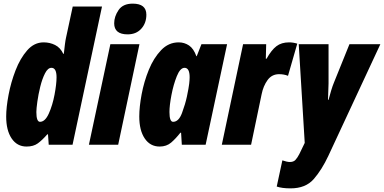

<svg xmlns="http://www.w3.org/2000/svg" viewBox="-20 -796 2112 1056"><path d="M200 -126Q180 -126 180 -180Q180 -198 185.5 -237.5Q191 -277 201.5 -319.5Q212 -362 227.5 -392.5Q243 -423 263 -423Q291 -423 291 -371Q291 -334 280 -275.5Q269 -217 248.5 -171.5Q228 -126 200 -126ZM126 10Q164 10 188 -7.5Q212 -25 240 -57H244L248 0H379L541 -760H380L343 -588Q340 -575 337 -551.5Q334 -528 331 -500H328Q312 -534 283 -548.5Q254 -563 220 -563Q168 -563 129.5 -519Q91 -475 65.5 -409Q40 -343 27 -274Q14 -205 14 -155Q14 -79 44 -34.5Q74 10 126 10Z M682 -607Q729 -607 757 -638Q785 -669 785 -715Q785 -776 710 -776Q656 -776 632 -740.5Q608 -705 608 -668Q608 -607 682 -607ZM469 0H630L747 -553H587Z M932 -126Q912 -126 912 -180Q912 -216 923 -273.5Q934 -331 952.5 -377Q971 -423 995 -423Q1023 -423 1023 -371Q1023 -357 1020.5 -335Q1018 -313 1008 -265Q999 -223 981 -174.5Q963 -126 932 -126ZM858 10Q896 10 921.5 -12Q947 -34 972 -66H976L980 0H1111L1229 -553H1088L1062 -487H1060Q1045 -529 1019.5 -546Q994 -563 963 -563Q907 -563 866 -520Q825 -477 798.5 -412Q772 -347 759 -277.5Q746 -208 746 -155Q746 -79 776 -34.5Q806 10 858 10Z M1200 0H1361L1419 -278Q1428 -323 1451.5 -355.5Q1475 -388 1515 -388Q1542 -388 1564 -379L1615 -556Q1592 -563 1570 -563Q1528 -563 1500.5 -542Q1473 -521 1446 -473H1442L1444 -553H1317Z M1578 240Q1661 240 1705.5 189Q1750 138 1786 61L2072 -553H1902L1816 -340Q1810 -326 1801.5 -298.5Q1793 -271 1787 -247H1784Q1785 -269 1785.5 -291.5Q1786 -314 1787 -337V-553H1623L1656 -10L1626 52Q1615 73 1604.5 84Q1594 95 1574 95Q1559 95 1533 86L1502 230Q1531 240 1578 240Z"/></svg>

Font: Noto Sans Display Condensed Black
Style: Italic
Weight: 900
Width: 3
Italic angle: -192°
Designer: Monotype Design Team
Foundry: Monotype Imaging Inc.
Version: Version 1.900